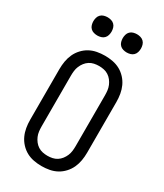

<svg xmlns="http://www.w3.org/2000/svg" viewBox="-233 -1035 965 1132"><g transform="rotate(30 250.0 -469.5)"><path d="M250 8Q223 8 196.5 3Q170 -2 147 -14.5Q124 -27 105.5 -47Q87 -67 76 -91Q65 -115 60.5 -141.5Q56 -168 56 -195V-540Q56 -567 60.5 -593.5Q65 -620 76 -644Q87 -668 105.5 -688Q124 -708 147 -720.5Q170 -733 196.5 -738Q223 -743 250 -743Q277 -743 303.5 -738Q330 -733 353 -720.5Q376 -708 394.5 -688Q413 -668 424 -644Q435 -620 439.5 -593.5Q444 -567 444 -540V-195Q444 -168 439.5 -141.5Q435 -115 424 -91Q413 -67 394.5 -47Q376 -27 353 -14.5Q330 -2 303.5 3Q277 8 250 8ZM250 -62Q267 -62 283.5 -65.5Q300 -69 314 -78Q328 -87 338.5 -100.5Q349 -114 355.5 -129.5Q362 -145 364 -161.5Q366 -178 366 -195V-540Q366 -557 364 -573.5Q362 -590 355.5 -605.5Q349 -621 338.5 -634.5Q328 -648 314 -657Q300 -666 283.5 -669.5Q267 -673 250 -673Q233 -673 216.5 -669.5Q200 -666 186 -657Q172 -648 161.5 -634.5Q151 -621 144.5 -605.5Q138 -590 136 -573.5Q134 -557 134 -540V-195Q134 -178 136 -161.5Q138 -145 144.5 -129.5Q151 -114 161.5 -100.5Q172 -87 186 -78Q200 -69 216.5 -65.5Q233 -62 250 -62ZM350 -823Q338 -823 325.5 -826.5Q313 -830 304 -839Q295 -848 291.5 -860.5Q288 -873 288 -885Q288 -897 291.5 -909.5Q295 -922 304 -931Q313 -940 325.5 -943.5Q338 -947 350 -947Q362 -947 374.5 -943.5Q387 -940 396 -931Q405 -922 408.5 -909.5Q412 -897 412 -885Q412 -873 408.5 -860.5Q405 -848 396 -839Q387 -830 374.5 -826.5Q362 -823 350 -823ZM150 -823Q138 -823 125.5 -826.5Q113 -830 104 -839Q95 -848 91.5 -860.5Q88 -873 88 -885Q88 -897 91.5 -909.5Q95 -922 104 -931Q113 -940 125.5 -943.5Q138 -947 150 -947Q162 -947 174.5 -943.5Q187 -940 196 -931Q205 -922 208.5 -909.5Q212 -897 212 -885Q212 -873 208.5 -860.5Q205 -848 196 -839Q187 -830 174.5 -826.5Q162 -823 150 -823Z"/></g></svg>

Font: Iosevka Fixed
Style: Regular
Weight: 400
Monospace: yes
Designer: Belleve Invis
Foundry: Belleve Invis
Version: Version 33.2.4